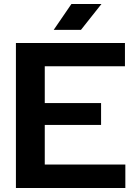

<svg xmlns="http://www.w3.org/2000/svg" viewBox="-20 -945 687 965"><path d="M60 0V-729H608V-612H205V-118H610V0ZM189 -317V-427H488V-317ZM250 -795 339 -925H490L387 -795Z"/></svg>

Font: Hubot Sans SemiBold
Style: Regular
Weight: 600
Designer: Deni Anggara
Foundry: GitHub, Inc., Subsidiary of Microsoft Corporation
Version: Version 2.000